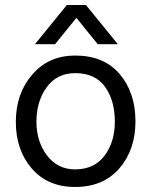

<svg xmlns="http://www.w3.org/2000/svg" viewBox="-20 -735 602 764"><path d="M519 -252Q519 -139 455 -65Q391 9 279 9Q170 9 106.5 -64.5Q43 -138 43 -250Q43 -363 108.5 -438.5Q174 -514 279 -514Q394 -514 456.5 -440Q519 -366 519 -252ZM125 -251Q125 -172 167 -116.5Q209 -61 279 -61Q355 -61 396 -115.5Q437 -170 437 -251Q437 -335 398 -389.5Q359 -444 279 -444Q207 -444 166 -388Q125 -332 125 -251ZM199 -559H119L246 -715H322L449 -559H369L284 -664Z"/></svg>

Font: Hind Guntur
Style: Regular
Weight: 400
Version: Version 1.000;PS 1.0;hotconv 1.0.86;makeotf.lib2.5.63406; tt